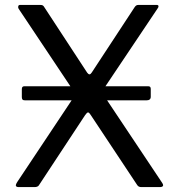

<svg xmlns="http://www.w3.org/2000/svg" viewBox="-20 -762 728 782"><path d="M594 -399.9V-367.9Q594 -353.3 576.6 -353.3H82.2Q74.3 -353.3 71.6 -356.6Q68.9 -359.9 68.9 -366.6V-398.6Q68.9 -410.6 78.4 -410.6H584.5Q594 -410.6 594 -399.9ZM637.8 -21.3Q646.7 -9 643.6 -4.5Q640.5 0 631.1 0H555.4Q544 0 538.8 -8.4L349.1 -294.3Q343.3 -303.9 338.7 -304.1Q334.2 -304.2 326.2 -292.4L139.1 -8.4Q136.8 -3.9 131.9 -2Q127.1 0 121.5 0H56.3Q47.7 0 45.1 -4.3Q42.5 -8.7 50.6 -21.3L280.2 -366.1Q285.3 -372.8 284.8 -378.3Q284.3 -383.9 279.5 -391.3L55.7 -726.6Q53.1 -731 54.3 -736.5Q55.5 -742 62.3 -742H142.6Q150.9 -742 154.3 -739.9Q157.7 -737.8 160.1 -733.3L335.2 -465.8Q340.2 -459.2 344.5 -459.2Q348.9 -459.2 353.6 -466.5L528.7 -733.3Q531.8 -737.8 535.2 -739.9Q538.6 -742 545.2 -742H617.6Q624.7 -742 625.5 -737.5Q626.2 -733 622.6 -728.6L401 -398Q396.9 -392.3 396.8 -387.7Q396.7 -383.1 400.8 -376.5L637.8 -21.3Z"/></svg>

Font: Libre Franklin Thin
Style: Regular
Weight: 100
Designer: Pablo Impallari, Rodrigo Fuenzalida, Nhung Nguyen
Foundry: Impallari Type
Version: Version 3.000